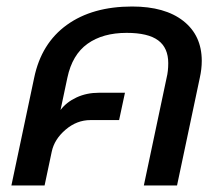

<svg xmlns="http://www.w3.org/2000/svg" viewBox="-20 -570 679 590"><path d="M85 -331Q107 -437 185.5 -493.5Q264 -550 386 -550Q487 -550 543.5 -505.5Q600 -461 600 -383Q600 -358 594 -331L524 0H422L492 -331Q497 -351 497 -376Q497 -423 466 -446Q435 -469 369 -469Q296 -469 249 -435.5Q202 -402 187 -331L166 -232Q184 -256 215 -270.5Q246 -285 284 -285H364L346 -201H258Q216 -201 181.5 -171.5Q147 -142 139 -104L117 0H15Z"/></svg>

Font: Prompt
Style: Italic
Weight: 400
Italic angle: -12°
Designer: Katatrad Team
Foundry: CadsonDemak
Version: Version 1.001